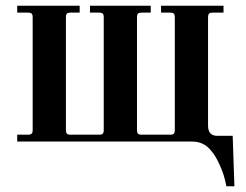

<svg xmlns="http://www.w3.org/2000/svg" viewBox="-20 -494 860 670"><path d="M40 0H651C663.7 0 675.2 2.3 685.5 7C695.8 11.7 704.8 18.3 712.5 27C720.2 35.7 726.2 43.5 730.5 50.5C734.8 57.5 739.3 66 744 76C756 100 764.7 126.7 770 156H798L792 -20H738C716.7 -20 706 -32 706 -56V-434C706 -440 707.2 -444.2 709.5 -446.5C711.8 -448.8 716 -450 722 -450H760V-474H542V-450H574C580 -450 584.2 -448.8 586.5 -446.5C588.8 -444.2 590 -440 590 -434V-40C590 -34 588.8 -29.8 586.5 -27.5C584.2 -25.2 580 -24 574 -24H474C468 -24 463.8 -25.2 461.5 -27.5C459.2 -29.8 458 -34 458 -40V-434C458 -440 459.2 -444.2 461.5 -446.5C463.8 -448.8 468 -450 474 -450H506V-474H294V-450H326C332 -450 336.2 -448.8 338.5 -446.5C340.8 -444.2 342 -440 342 -434V-40C342 -34 340.8 -29.8 338.5 -27.5C336.2 -25.2 332 -24 326 -24H226C220 -24 215.8 -25.2 213.5 -27.5C211.2 -29.8 210 -34 210 -40V-434C210 -440 211.2 -444.2 213.5 -446.5C215.8 -448.8 220 -450 226 -450H258V-474H40V-450H78C84 -450 88.2 -448.8 90.5 -446.5C92.8 -444.2 94 -440 94 -434V-40C94 -34 92.8 -29.8 90.5 -27.5C88.2 -25.2 84 -24 78 -24H40Z"/></svg>

Font: Km Standard TT
Style: Bold
Weight: 700
Designer: Alexey Kryukov <alexios@thessalonica.org.ru>
Version: Version 2.0.2